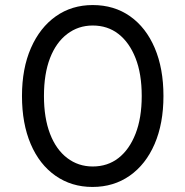

<svg xmlns="http://www.w3.org/2000/svg" viewBox="-20 -730 734 760"><path d="M346 10Q263 10 199.5 -34.5Q136 -79 101.5 -160Q67 -241 67 -350Q67 -459 102.5 -540Q138 -621 201 -665.5Q264 -710 347 -710Q432 -710 495 -665.5Q558 -621 592.5 -540Q627 -459 627 -350Q627 -241 592 -160Q557 -79 493.5 -34.5Q430 10 346 10ZM347 -71Q406 -71 449 -104.5Q492 -138 516.5 -200.5Q541 -263 541 -350Q541 -438 516.5 -500Q492 -562 449 -595.5Q406 -629 347 -629Q290 -629 246 -595.5Q202 -562 178 -500Q154 -438 154 -350Q154 -263 178 -200.5Q202 -138 246 -104.5Q290 -71 347 -71Z"/></svg>

Font: REM Medium Light
Style: Regular
Weight: 300
Version: Version 1.005;gftools[0.9.28]